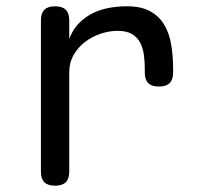

<svg xmlns="http://www.w3.org/2000/svg" viewBox="-20 -580 640 610"><path d="M155 10Q132 10 121 -1Q110 -12 110 -35V-515Q110 -538 121 -549Q132 -560 155 -560Q178 -560 189 -549Q200 -538 200 -515V-456Q217 -504 263.5 -532Q310 -560 384 -560Q429 -560 457.5 -544Q486 -528 502 -501Q518 -474 524 -438Q530 -402 530 -362V-350Q530 -327 519 -316Q508 -305 485 -305Q462 -305 451 -316Q440 -327 440 -350V-362Q440 -385 437 -406.5Q434 -428 425 -445Q416 -462 399 -472Q382 -482 353 -482Q327 -482 300 -473Q273 -464 250.5 -447Q228 -430 214 -405.5Q200 -381 200 -350V-35Q200 -12 189 -1Q178 10 155 10Z"/></svg>

Font: Maple Mono NF CN
Style: Regular
Weight: 400
Monospace: yes
Designer: subframe7536
Version: Version 7.000